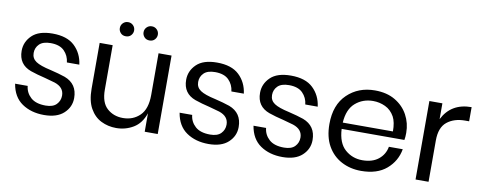

<svg xmlns="http://www.w3.org/2000/svg" viewBox="-63 -1019 3318 1323"><g transform="rotate(10 1596.5 -357.5)"><path d="M283 7Q192 7 128.5 -36.5Q65 -80 50 -171H138Q143 -123 178.5 -91Q214 -59 283 -59Q334 -59 358.5 -84.5Q383 -110 383 -146Q383 -204 317 -226Q287 -235 245 -246Q189 -259 143 -275Q55 -307 55 -402Q55 -465 102 -510.5Q149 -556 245 -556Q347 -556 400 -505.5Q453 -455 463 -377H376Q371 -424 339 -456.5Q307 -489 243 -489Q190 -489 164.5 -464Q139 -439 139 -402Q139 -364 170 -343Q201 -322 275 -306Q334 -292 378 -277Q468 -243 468 -144Q468 -81 420.5 -37Q373 7 283 7Z M575 0ZM575 0ZM788 9Q731 9 682.5 -15Q634 -39 604.5 -91.5Q575 -144 575 -229V-549H666V-238Q666 -148 711 -107.5Q756 -67 822 -67Q893 -67 940 -113Q987 -159 987 -257V-549H1078V0H987V-129Q962 -56 907.5 -23.5Q853 9 788 9ZM744 -625Q721 -625 707.5 -640Q694 -655 694 -674Q694 -695 708.5 -709.5Q723 -724 744 -724Q765 -724 779.5 -709.5Q794 -695 794 -674Q794 -655 780.5 -640Q767 -625 744 -625ZM910 -625Q887 -625 873.5 -640Q860 -655 860 -674Q860 -695 874.5 -709.5Q889 -724 910 -724Q931 -724 945.5 -709.5Q960 -695 960 -674Q960 -655 946.5 -640Q933 -625 910 -625Z M1434 7Q1343 7 1279.5 -36.5Q1216 -80 1201 -171H1289Q1294 -123 1329.5 -91Q1365 -59 1434 -59Q1485 -59 1509.5 -84.5Q1534 -110 1534 -146Q1534 -204 1468 -226Q1438 -235 1396 -246Q1340 -259 1294 -275Q1206 -307 1206 -402Q1206 -465 1253 -510.5Q1300 -556 1396 -556Q1498 -556 1551 -505.5Q1604 -455 1614 -377H1527Q1522 -424 1490 -456.5Q1458 -489 1394 -489Q1341 -489 1315.5 -464Q1290 -439 1290 -402Q1290 -364 1321 -343Q1352 -322 1426 -306Q1485 -292 1529 -277Q1619 -243 1619 -144Q1619 -81 1571.5 -37Q1524 7 1434 7Z M1951 7Q1860 7 1796.5 -36.5Q1733 -80 1718 -171H1806Q1811 -123 1846.5 -91Q1882 -59 1951 -59Q2002 -59 2026.5 -84.5Q2051 -110 2051 -146Q2051 -204 1985 -226Q1955 -235 1913 -246Q1857 -259 1811 -275Q1723 -307 1723 -402Q1723 -465 1770 -510.5Q1817 -556 1913 -556Q2015 -556 2068 -505.5Q2121 -455 2131 -377H2044Q2039 -424 2007 -456.5Q1975 -489 1911 -489Q1858 -489 1832.5 -464Q1807 -439 1807 -402Q1807 -364 1838 -343Q1869 -322 1943 -306Q2002 -292 2046 -277Q2136 -243 2136 -144Q2136 -81 2088.5 -37Q2041 7 1951 7Z M2501 7Q2425 7 2363.5 -25.5Q2302 -58 2266.5 -120.5Q2231 -183 2231 -274Q2231 -408 2308 -482Q2385 -556 2501 -556Q2584 -556 2642.5 -521.5Q2701 -487 2732 -430Q2763 -373 2763 -305Q2763 -276 2759 -255H2320Q2325 -157 2376 -112Q2427 -67 2497 -67Q2567 -67 2609.5 -101Q2652 -135 2662 -190H2759Q2744 -105 2678.5 -49Q2613 7 2501 7ZM2671 -299Q2671 -364 2651 -401Q2627 -444 2586.5 -463Q2546 -482 2501 -482Q2429 -482 2377.5 -437.5Q2326 -393 2320 -299Z M2973 0H2882V-549H2973V-438Q3033 -558 3176 -558V-459H3148Q3071 -459 3022 -419.5Q2973 -380 2973 -289Z"/></g></svg>

Font: Ulagadi Sans
Style: Regular
Weight: 400
Designer: Ninad Kale (Devanagari), Jonny Pinhorn (Latin)
Foundry: Indian Type Foundry
Version: Version 3.01;March 29, 2020;FontCreator 12.0.0.2522 64-bit; 